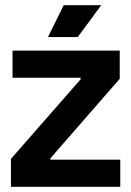

<svg xmlns="http://www.w3.org/2000/svg" viewBox="-20 -716 503 736"><path d="M22 0V-107L289 -412V-418H28V-522H439V-414L173 -109V-104H441V0ZM278 -574H164L224 -696H368Z"/></svg>

Font: Bricolage Grotesque 96pt SemiBold
Style: Regular
Weight: 600
Designer: Mathieu Triay
Foundry: Atelier Triay
Version: Version 1.001; ttfautohint (v1.8.4.7-5d5b);gftools[0.9.33.de